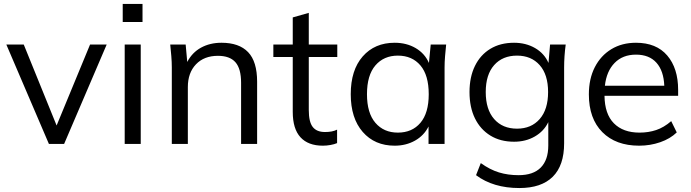

<svg xmlns="http://www.w3.org/2000/svg" viewBox="-20 -727 3491 970"><path d="M227 0 12 -502H100L266 -93L435 -502H519L304 0Z M600 -616V-707H700V-616ZM610 0V-502H691V0Z M848 0V-386Q848 -414 845.5 -443.5Q843 -473 840 -502H918L926 -414Q951 -462 996 -486.5Q1041 -511 1099 -511Q1188 -511 1233.5 -463.5Q1279 -416 1279 -314V0H1198V-309Q1198 -380 1169.5 -412.5Q1141 -445 1081 -445Q1011 -445 970 -402Q929 -359 929 -287V0Z M1611 9Q1537 9 1498 -33.5Q1459 -76 1459 -162V-439H1361V-502H1459V-639L1540 -662V-502H1684V-439H1540V-171Q1540 -111 1560 -85.5Q1580 -60 1622 -60Q1641 -60 1656 -63Q1671 -66 1683 -72V-4Q1669 2 1649.5 5.5Q1630 9 1611 9Z M1974 9Q1873 9 1812.5 -60.5Q1752 -130 1752 -251Q1752 -373 1812.5 -442Q1873 -511 1974 -511Q2034 -511 2080 -484Q2126 -457 2147 -409L2156 -502H2234Q2231 -473 2228.5 -443.5Q2226 -414 2226 -386V0H2145V-88Q2122 -42 2076.5 -16.5Q2031 9 1974 9ZM1990 -57Q2062 -57 2104 -106.5Q2146 -156 2146 -251Q2146 -347 2104 -396.5Q2062 -446 1990 -446Q1919 -446 1876.5 -396.5Q1834 -347 1834 -251Q1834 -156 1876.5 -106.5Q1919 -57 1990 -57Z M2604 223Q2472 223 2385 158L2409 97Q2455 130 2500.5 144Q2546 158 2600 158Q2674 158 2712 119.5Q2750 81 2750 8V-110Q2728 -64 2682 -37.5Q2636 -11 2577 -11Q2508 -11 2457.5 -42Q2407 -73 2379.5 -129Q2352 -185 2352 -262Q2352 -338 2379.5 -394Q2407 -450 2457.5 -480.5Q2508 -511 2577 -511Q2637 -511 2683.5 -484Q2730 -457 2751 -409L2759 -502H2838Q2834 -473 2832 -443.5Q2830 -414 2830 -386V-3Q2830 109 2772.5 166Q2715 223 2604 223ZM2592 -77Q2664 -77 2706.5 -125.5Q2749 -174 2749 -262Q2749 -350 2706.5 -398Q2664 -446 2592 -446Q2519 -446 2476.5 -398Q2434 -350 2434 -262Q2434 -174 2476.5 -125.5Q2519 -77 2592 -77Z M3209 9Q3091 9 3023 -59.5Q2955 -128 2955 -250Q2955 -329 2985 -387.5Q3015 -446 3068.5 -478.5Q3122 -511 3193 -511Q3296 -511 3351 -446.5Q3406 -382 3406 -273V-243H3034Q3035 -151 3081.5 -104Q3128 -57 3211 -57Q3256 -57 3295 -70Q3334 -83 3371 -115L3399 -58Q3366 -26 3315.5 -8.5Q3265 9 3209 9ZM3193 -451Q3126 -451 3085 -409Q3044 -367 3036 -294H3336Q3333 -369 3296.5 -410Q3260 -451 3193 -451Z"/></svg>

Font: Mulish
Style: Regular
Weight: 400
Designer: Vernon Adams
Foundry: Vernon Adams
Version: Version 3.603; ttfautohint (v1.8.3)